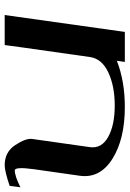

<svg xmlns="http://www.w3.org/2000/svg" viewBox="110 -650 540 799"><g transform="rotate(90 379.5 -250.0)"><path d="M237.3 -500 232.4 -466.8Q317.4 -500 424.8 -500Q558.6 -500 640.6 -448.2Q722.7 -396.5 710.9 -312.5L683.6 -121.1Q672.9 -42 688.5 -42Q711.9 -42 758.8 -65.4L752.9 -20.5Q691.4 0 667 0Q612.3 0 583.5 -43.5Q554.7 -86.9 557.6 -113.3L591.8 -354.5Q598.6 -403.3 549.3 -430.7Q500 -458 418.9 -458Q337.9 -458 280.8 -431.2Q223.6 -404.3 216.8 -354.5L177.7 -79.1L167 0H42L112.3 -500Z"/></g></svg>

Font: okolaks
Style: BoldItalic
Weight: 600
Width: 8
Italic angle: -8°
Version: Version 000.6.0